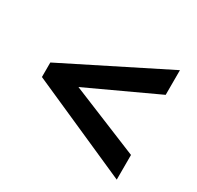

<svg xmlns="http://www.w3.org/2000/svg" viewBox="-120 -763 822 802"><g transform="rotate(30 290.5 -362.0)"><path d="M532 -98 47 -313V-383L532 -626V-507L200 -353L532 -217Z"/></g></svg>

Font: Noto Sans Lao UI
Style: Regular
Weight: 400
Designer: Monotype Design Team
Foundry: Monotype Imaging Inc.
Version: Version 2.000